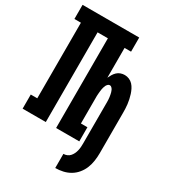

<svg xmlns="http://www.w3.org/2000/svg" viewBox="-225 -849 1049 1177"><g transform="rotate(30 300.0 -260.0)"><path d="M359 215V115Q372 115 384 110Q396 105 404.5 95.5Q413 86 418.5 74.5Q424 63 427 50.5Q430 38 431 25.5Q432 13 432 0V-279Q432 -287 432 -295Q432 -303 431.5 -311Q431 -319 430 -327Q429 -335 427.5 -342.5Q426 -350 424 -358Q422 -366 418.5 -373Q415 -380 409 -386Q403 -392 396 -392Q388 -392 382 -386Q376 -380 372.5 -373Q369 -366 367 -358Q365 -350 363.5 -342.5Q362 -335 361.5 -327Q361 -319 360 -311Q359 -303 359 -295Q359 -287 359 -279V-100H405V0H241V-635H168V0H4V-100H50V-635H4V-735H405V-635H359V-424Q365 -437 372.5 -449.5Q380 -462 390.5 -472Q401 -482 415 -487Q429 -492 444 -492Q460 -492 475.5 -485.5Q491 -479 502 -467Q513 -455 520.5 -440Q528 -425 533 -409.5Q538 -394 541.5 -377.5Q545 -361 547 -345Q549 -329 549.5 -312.5Q550 -296 550 -279V0Q550 27 546 54.5Q542 82 532 107Q522 132 504.5 153.5Q487 175 463.5 189Q440 203 413 209Q386 215 359 215Z"/></g></svg>

Font: Iosevka Curly Slab Extended
Style: Bold
Weight: 700
Width: 7
Monospace: yes
Designer: Belleve Invis
Foundry: Belleve Invis
Version: Version 11.1.0; ttfautohint (v1.8.3)